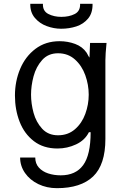

<svg xmlns="http://www.w3.org/2000/svg" viewBox="-20 -774 640 1002"><path d="M85 48H164Q164 79.5 182.5 100.2Q201 121 231.2 131Q261.5 141 297 141Q375 141 414 87.8Q453 34.5 453 -84H444Q423 -42 377 -20.5Q331 1 280 1Q207 1 157 -37.2Q107 -75.5 82.5 -138.5Q58 -201.5 58 -275Q58 -349.5 85.2 -414.5Q112.5 -479.5 165.2 -519.2Q218 -559 291 -559Q333.5 -559 372 -544.8Q410.5 -530.5 432 -499L437 -490Q437.5 -488.5 440.8 -482.8Q444 -477 445.5 -475Q447 -473 447 -475L450 -550H536Q530 -490 530 -460V-49Q530 85.5 466 146.8Q402 208 277 208Q224 208 180 186.8Q136 165.5 110.5 128.8Q85 92 85 48ZM443 -280Q443 -331.5 425.2 -381.2Q407.5 -431 371.2 -463.5Q335 -496 283 -496Q231.5 -496 200 -460.8Q168.5 -425.5 155.2 -376Q142 -326.5 142 -280Q142 -233.5 155.2 -185Q168.5 -136.5 200 -102.2Q231.5 -68 283 -68Q335 -68 371.2 -99.5Q407.5 -131 425.2 -179.8Q443 -228.5 443 -280ZM138 -754H204Q202.5 -716.5 232 -701.2Q261.5 -686 300 -686Q341 -686 370.2 -701Q399.5 -716 398 -754H463Q464 -706.5 440 -677.5Q416 -648.5 378.5 -636.2Q341 -624 299 -624Q261 -624 223.8 -637.8Q186.5 -651.5 161.8 -680.8Q137 -710 138 -754Z"/></svg>

Font: JuliaMono Latin
Style: Regular
Weight: 400
Monospace: yes
Designer: cormullion
Foundry: corm
Version: Version 0.049; ttfautohint (v1.8.4)